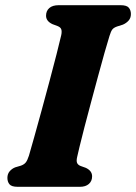

<svg xmlns="http://www.w3.org/2000/svg" viewBox="-20 -720 524 740"><path d="M277.5 -115.5Q273.5 -99 277.5 -91.2Q281.5 -83.5 291.5 -80L311 -73Q335 -61.5 335 -40.5Q335 -22 322.5 -11Q310 0 288 0H48.5Q24.5 0 16.5 -9.8Q8.5 -19.5 8.5 -34.5Q8.5 -49.5 17.2 -59.8Q26 -70 38.5 -75L60.5 -81.5Q73 -86 79.2 -93.8Q85.5 -101.5 91.5 -120Q99 -145.5 112 -192Q125 -238.5 140.5 -295Q156 -351.5 171 -408Q186 -464.5 198 -511.2Q210 -558 216 -584.5Q219 -598.5 216.2 -606.8Q213.5 -615 202 -619.5L182 -627Q157.5 -638.5 157.5 -659.5Q157.5 -678 170 -689Q182.5 -700 206.5 -700H444.5Q468.5 -700 476.5 -690.2Q484.5 -680.5 484.5 -666Q484.5 -650.5 475.5 -640.5Q466.5 -630.5 453.5 -625L431.5 -618Q418.5 -613.5 413 -606.5Q407.5 -599.5 402 -581.5Q394.5 -558 383 -517.2Q371.5 -476.5 358 -426.5Q344.5 -376.5 330.8 -325.5Q317 -274.5 305.5 -229.8Q294 -185 286.5 -154.2Q279 -123.5 277.5 -115.5Z"/></svg>

Font: Fraunces 9pt Soft
Style: Bold Italic
Weight: 700
Italic angle: -16°
Version: Version 1.000;[b76b70a41]